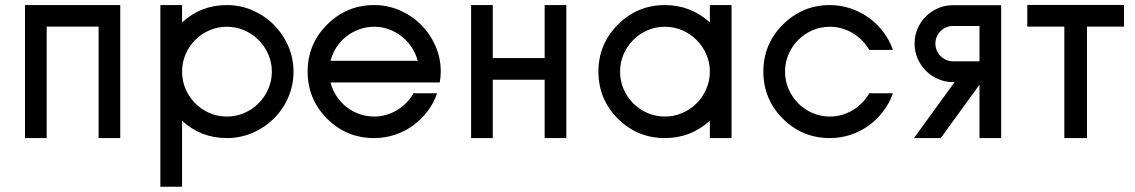

<svg xmlns="http://www.w3.org/2000/svg" viewBox="-20 -542 4475 757"><path d="M164.1 2.4H78.6V-522H454.1V2.4H368.7V-437H164.1Z M874.5 2.4Q772 2.4 697.8 -65.9V194.3H612.3V-522H697.8V-453.6Q772 -522 874.5 -522Q928.2 -522 975.8 -501.2Q1023.4 -480.5 1059.3 -444.6Q1095.2 -408.7 1116.2 -361.1Q1137.2 -313.5 1137.2 -259.8Q1137.2 -205.6 1116.5 -158Q1095.7 -110.4 1059.8 -74.7Q1023.9 -39.1 976.1 -18.3Q928.2 2.4 874.5 2.4ZM874.5 -82.5Q910.6 -82.5 942.9 -96.4Q975.1 -110.4 999.3 -134.5Q1023.4 -158.7 1037.6 -190.9Q1051.8 -223.1 1051.8 -259.8Q1051.8 -295.9 1037.6 -328.1Q1023.4 -360.4 999.3 -384.5Q975.1 -408.7 942.9 -422.6Q910.6 -436.5 874.5 -436.5Q837.9 -436.5 805.9 -422.6Q773.9 -408.7 749.8 -384.5Q725.6 -360.4 711.7 -328.1Q697.8 -295.9 697.8 -259.8Q697.8 -223.1 711.7 -190.9Q725.6 -158.7 749.8 -134.5Q773.9 -110.4 805.9 -96.4Q837.9 -82.5 874.5 -82.5Z M1455.1 2.4Q1346.2 2.4 1269.5 -74.2Q1192.9 -150.9 1192.9 -259.8Q1192.9 -368.2 1269.5 -444.8Q1346.7 -522 1455.1 -522Q1508.8 -522 1556.4 -501.2Q1604 -480.5 1639.9 -444.6Q1675.8 -408.7 1696.8 -361.1Q1717.8 -313.5 1717.8 -259.8Q1717.8 -249.5 1716.8 -238.8Q1715.8 -228 1713.9 -216.8H1283.2Q1290.5 -188 1306.4 -163.6Q1322.3 -139.2 1345 -121.1Q1367.7 -103 1395.8 -92.8Q1423.8 -82.5 1455.1 -82.5Q1480 -82.5 1503.2 -89.4Q1526.4 -96.2 1546.4 -108.4Q1566.4 -120.6 1582.8 -137.5Q1599.1 -154.3 1610.4 -174.3H1703.6Q1690.4 -136.2 1666 -103.8Q1641.6 -71.3 1609.1 -47.6Q1576.7 -23.9 1537.4 -10.7Q1498 2.4 1455.1 2.4ZM1283.2 -302.2H1627Q1619.6 -330.6 1603.3 -355.2Q1586.9 -379.9 1564.2 -397.9Q1541.5 -416 1513.7 -426.3Q1485.8 -436.5 1455.1 -436.5Q1424.3 -436.5 1396.2 -426.3Q1368.2 -416 1345.5 -398.2Q1322.8 -380.4 1306.6 -355.7Q1290.5 -331.1 1283.2 -302.2Z M1922.9 2.4H1837.4V-522H1922.9V-313H2127.4V-522H2212.9V2.4H2127.4V-227.5H1922.9Z M2601.6 2.4Q2492.7 2.4 2416 -74.2Q2339.4 -150.9 2339.4 -259.8Q2339.4 -368.2 2416 -444.8Q2493.2 -522 2601.6 -522Q2703.1 -522 2778.8 -453.6V-522H2864.3V2.4H2778.8V-65.9Q2703.1 2.4 2601.6 2.4ZM2601.6 -82.5Q2637.7 -82.5 2669.9 -96.4Q2702.1 -110.4 2726.3 -134.5Q2750.5 -158.7 2764.6 -190.9Q2778.8 -223.1 2778.8 -259.8Q2778.8 -295.9 2764.6 -328.1Q2750.5 -360.4 2726.3 -384.5Q2702.1 -408.7 2669.9 -422.6Q2637.7 -436.5 2601.6 -436.5Q2564.9 -436.5 2533 -422.6Q2501 -408.7 2476.8 -384.5Q2452.6 -360.4 2438.7 -328.1Q2424.8 -295.9 2424.8 -259.8Q2424.8 -223.1 2438.7 -190.9Q2452.6 -158.7 2476.8 -134.5Q2501 -110.4 2533 -96.4Q2564.9 -82.5 2601.6 -82.5Z M3252 2.4Q3143.1 2.4 3066.4 -74.2Q2989.7 -150.9 2989.7 -259.8Q2989.7 -368.2 3066.4 -444.8Q3143.6 -522 3252 -522Q3294.9 -522 3334.2 -508.5Q3373.5 -495.1 3406 -471.7Q3438.5 -448.2 3462.9 -415.8Q3487.3 -383.3 3500.5 -345.2H3407.2Q3396 -364.7 3379.6 -381.6Q3363.3 -398.4 3343.3 -410.6Q3323.2 -422.9 3300 -429.7Q3276.9 -436.5 3252 -436.5Q3215.3 -436.5 3183.3 -422.6Q3151.4 -408.7 3127.2 -384.5Q3103 -360.4 3089.1 -328.1Q3075.2 -295.9 3075.2 -259.8Q3075.2 -223.1 3089.1 -190.9Q3103 -158.7 3127.2 -134.5Q3151.4 -110.4 3183.3 -96.4Q3215.3 -82.5 3252 -82.5Q3276.9 -82.5 3300 -89.4Q3323.2 -96.2 3343.3 -108.4Q3363.3 -120.6 3379.6 -137.5Q3396 -154.3 3407.2 -174.3H3500.5Q3487.3 -136.2 3462.9 -103.8Q3438.5 -71.3 3406 -47.6Q3373.5 -23.9 3334.2 -10.7Q3294.9 2.4 3252 2.4Z M3737.3 -521.5H3841.8H3927.2V2.4H3841.8V-208L3689 2.4H3583.5L3743.7 -218.3H3737.3Q3706.5 -218.3 3679 -230.2Q3651.4 -242.2 3630.6 -262.9Q3609.9 -283.7 3597.9 -311.3Q3585.9 -338.9 3585.9 -370.1Q3585.9 -401.9 3597.9 -429.4Q3609.9 -457 3630.6 -477.5Q3651.4 -498 3679 -509.8Q3706.5 -521.5 3737.3 -521.5ZM3737.3 -300.3H3841.8V-439.5H3737.3Q3723.1 -439.5 3710.4 -434.1Q3697.8 -428.7 3688.2 -419.2Q3678.7 -409.7 3673.3 -397Q3668 -384.3 3668 -370.1Q3668 -356 3673.3 -343.3Q3678.7 -330.6 3688.2 -321Q3697.8 -311.5 3710.4 -305.9Q3723.1 -300.3 3737.3 -300.3Z M4411.6 -522.5V-437H4265.6V2.4H4176.3V-437H4030.3V-522.5Z"/></svg>

Font: Proletarsk
Style: Regular
Weight: 400
Designer: Peter Wiegel, original typeface by Carl Albert Fahrenwaldt 1901
Foundry: Peter Wiegel
Version: Version 1.000 2010 initial release